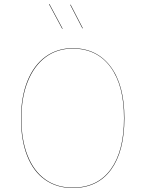

<svg xmlns="http://www.w3.org/2000/svg" viewBox="-20 -931 727 960"><path d="M602 -340Q602 -174 535 -82.5Q468 9 343 9Q264 9 205.5 -32Q147 -73 116 -151.5Q85 -230 85 -338Q85 -446 117 -525.5Q149 -605 207.5 -647.5Q266 -690 343 -690Q464 -690 533 -598Q602 -506 602 -340ZM87 -338Q87 -231 118 -153Q149 -75 206.5 -34Q264 7 343 7Q467 7 533.5 -84Q600 -175 600 -340Q600 -505 532 -596.5Q464 -688 343 -688Q266 -688 208.5 -645.5Q151 -603 119 -524Q87 -445 87 -338ZM293 -788 291 -787 225 -910 227 -911ZM394 -790 392 -789 331 -907 333 -908Z"/></svg>

Font: FiraGO Two
Style: Regular
Weight: 100
Designer: bBox Type
Foundry: bBox Type GmbH
Version: Version 1.001